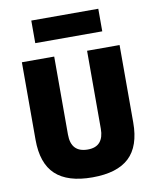

<svg xmlns="http://www.w3.org/2000/svg" viewBox="-96 -961 854 1047"><g transform="rotate(-10 330.5 -437.0)"><path d="M60 0ZM60 -243V-672H239V-240Q239 -141 332 -141Q377 -141 399 -166.5Q421 -192 421 -240V-672H601V-243Q601 -112 534.5 -49.5Q468 13 331 13Q194 13 127 -49.5Q60 -112 60 -243ZM150 -887H521V-762H150Z"/></g></svg>

Font: Cairo Black
Style: Regular
Weight: 900
Designer: Mohamed Gaber, the designers of Titillium
Foundry: Kief Type Foundry
Version: Version 2.009; ttfautohint (v1.5.33-1714) -l 8 -r 50 -G 200 